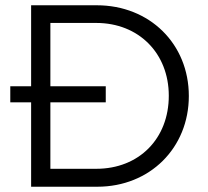

<svg xmlns="http://www.w3.org/2000/svg" viewBox="-20 -708 789 728"><path d="M19 -381V-320H98V0H349C548 0 696 -147 696 -344C696 -542 547 -688 347 -688H98V-381ZM171 -68V-320H381V-381H171V-621H345C506 -621 620 -506 620 -345C620 -182 507 -68 345 -68Z"/></svg>

Font: MV Cash Light
Style: Regular
Weight: 300
Designer: Rodrigo Fuenzalida
Foundry: fragTYPE
Version: Version 1.100;Glyphs 3.1.2 (3151)